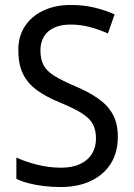

<svg xmlns="http://www.w3.org/2000/svg" viewBox="-20 -744 539 774"><path d="M455 -193Q455 -130 427 -85Q399 -40 347 -15Q295 10 225 10Q189 10 156.5 6Q124 2 96.5 -5Q69 -12 46 -23V-109Q82 -92 130 -80Q178 -68 226 -68Q272 -68 303.5 -83Q335 -98 351 -124.5Q367 -151 367 -185Q367 -220 354 -244Q341 -268 309 -288Q277 -308 221 -331Q167 -353 129.5 -380Q92 -407 73 -445.5Q54 -484 54 -540Q53 -596 80 -637.5Q107 -679 155 -701.5Q203 -724 265 -724Q318 -724 362.5 -713Q407 -702 442 -686L415 -609Q380 -625 342 -635Q304 -645 264 -645Q225 -645 197.5 -632Q170 -619 156.5 -595.5Q143 -572 143 -541Q143 -504 156 -480.5Q169 -457 199.5 -438Q230 -419 282 -397Q339 -373 377.5 -345.5Q416 -318 435.5 -281.5Q455 -245 455 -193Z"/></svg>

Font: Noto Sans Devanagari SemiCondensed
Style: Regular
Weight: 400
Width: 4
Designer: Jelle Bosma - Monotype Design Team
Foundry: Monotype Imaging Inc.
Version: Version 2.006